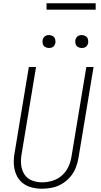

<svg xmlns="http://www.w3.org/2000/svg" viewBox="-20 -1144 616 1172"><path d="M237 8Q267 8 298.5 1.5Q330 -5 358.5 -22Q387 -39 408.5 -64Q430 -89 442 -119Q454 -149 459 -180L551 -735H507L416 -186Q411 -155 397 -125Q383 -95 357.5 -72.5Q332 -50 300 -40.5Q268 -31 237 -31Q205 -31 175 -42.5Q145 -54 128.5 -80.5Q112 -107 109 -139Q106 -171 112 -204L200 -735H156L69 -210Q63 -177 64.5 -143.5Q66 -110 78.5 -80Q91 -50 115 -29.5Q139 -9 171 -0.5Q203 8 237 8ZM479 -851Q488 -851 496.5 -854Q505 -857 510.5 -864.5Q516 -872 518 -881Q520 -893 516.5 -905Q513 -917 502.5 -923.5Q492 -930 479 -930Q470 -930 461.5 -927Q453 -924 447.5 -916Q442 -908 440 -900Q438 -887 441.5 -875Q445 -863 456 -857Q467 -851 479 -851ZM279 -851Q288 -851 296.5 -854Q305 -857 310.5 -864.5Q316 -872 318 -881Q320 -893 316.5 -905Q313 -917 302.5 -923.5Q292 -930 279 -930Q270 -930 261.5 -927Q253 -924 247.5 -916Q242 -908 240 -900Q238 -887 241.5 -875Q245 -863 256 -857Q267 -851 279 -851ZM564 -1085V-1124H264V-1085Z"/></svg>

Font: Iosevka Sparkle Extralight
Style: Italic
Weight: 200
Italic angle: -9°
Designer: Belleve Invis
Foundry: Belleve Invis
Version: Version 4.5.0; ttfautohint (v1.8.3)